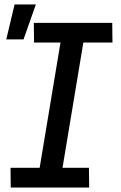

<svg xmlns="http://www.w3.org/2000/svg" viewBox="-20 -837 540 857"><path d="M378 0H28L27 -88H157L250 -647H132L131 -735H481L482 -647H352L259 -88H377ZM8 -661 45 -817H140L85 -661Z"/></svg>

Font: Iosevka Semibold Oblique
Style: Regular
Weight: 600
Italic angle: -9°
Monospace: yes
Designer: Belleve Invis
Foundry: Belleve Invis
Version: Version 32.5.0; ttfautohint (v1.8.4)